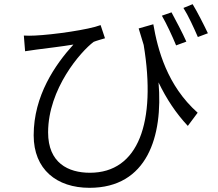

<svg xmlns="http://www.w3.org/2000/svg" viewBox="-20 -835 1040 918"><path d="M800 -776 754 -760C776 -722 804 -662 822 -618L871 -636C853 -677 820 -739 800 -776ZM901 -815 857 -797C880 -761 907 -702 926 -658L974 -676C954 -718 923 -779 901 -815ZM94 -665 100 -590C120 -593 137 -595 155 -598C193 -603 278 -613 331 -622C244 -526 141 -378 141 -188C141 -25 251 63 408 63C684 63 760 -183 738 -441C776 -362 821 -294 878 -233L925 -296C778 -427 734 -599 713 -719L643 -699L667 -620C728 -250 642 -9 410 -9C306 -9 210 -56 210 -202C210 -410 366 -589 428 -635C443 -641 469 -648 482 -652L461 -715C404 -693 235 -669 147 -665C129 -664 108 -664 94 -665Z"/></svg>

Font: Noto Sans CJK HK DemiLight
Style: Regular
Weight: 350
Designer: Ryoko NISHIZUKA 西塚涼子 (kana, bopomofo & ideographs); Paul D. Hunt (Latin, Greek & Cyrillic); Sandoll Communications 산돌커뮤니
Foundry: Adobe
Version: Version 2.004;hotconv 1.0.118;makeotfexe 2.5.65603